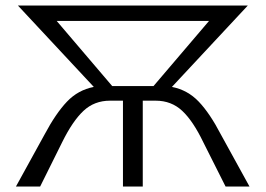

<svg xmlns="http://www.w3.org/2000/svg" viewBox="-20 -678 966 698"><path d="M887 0H800L719 -161Q682 -238 642.5 -275Q603 -312 546 -312H499V0H427V-312H380Q323 -312 283.5 -275Q244 -238 206 -161L126 0H38L142 -189Q183 -266 223.5 -308.5Q264 -351 321 -362L45 -658H881L605 -362Q662 -351 702.5 -308.5Q743 -266 783 -189ZM740 -602H186L388 -365H538Z"/></svg>

Font: Ysabeau Infant
Style: Regular
Weight: 400
Designer: Christian Thalmann (Catharsis Fonts)
Version: Version 0.003